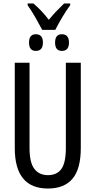

<svg xmlns="http://www.w3.org/2000/svg" viewBox="-20 -1075 550 1105"><path d="M445 -714H359V-223Q359 -139 333.5 -103Q308 -67 256 -67Q205 -67 177.5 -103.5Q150 -140 150 -222V-714H65V-223Q65 10 256 10Q349 10 397 -46Q445 -102 445 -224ZM223 -903H298Q316 -938 339 -977Q362 -1016 384 -1045V-1055H349Q322 -1029 302.5 -1008.5Q283 -988 261 -961Q218 -1017 172 -1055H139V-1045Q164 -1009 184.5 -973Q205 -937 223 -903ZM336 -782Q377 -782 377 -830Q377 -878 336 -878Q297 -878 297 -830Q297 -782 336 -782ZM186 -782Q227 -782 227 -830Q227 -878 186 -878Q147 -878 147 -830Q147 -782 186 -782Z"/></svg>

Font: Noto Sans Display Condensed
Style: Regular
Weight: 400
Width: 3
Designer: Monotype Design Team
Foundry: Monotype Imaging Inc.
Version: Version 1.900